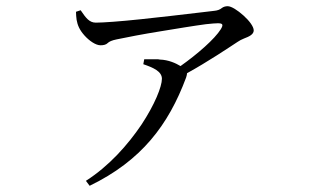

<svg xmlns="http://www.w3.org/2000/svg" viewBox="-20 -541 1040 619"><path d="M225 -503 240 -508C257 -483 268 -468 289 -468C312 -468 368 -472 434 -479C500 -486 569 -494 619 -500C644 -503 661 -505 670 -506C681 -507 689 -510 695 -515C700 -519 707 -521 714 -521C726 -521 746 -508 765 -491C784 -474 798 -455 798 -443C798 -430 783 -423 767 -417C759 -414 752 -410 746 -406C714 -385 650 -342 583 -305C583 -302 582 -297 580 -291C523 -138 436 -23 269 58L257 42C332 -6 392 -74 436 -139C479 -204 502 -262 502 -287C502 -311 474 -323 442 -334L445 -350C450 -350 455 -350 460 -350C464 -350 468 -350 472 -350C476 -350 480 -350 484 -350C488 -350 492 -350 495 -349C524 -348 547 -337 562 -328C617 -367 672 -415 692 -447C701 -462 698 -466 682 -466C675 -466 663 -465 644 -463C606 -458 552 -449 497 -440C441 -431 389 -421 356 -414C341 -411 332 -407 327 -402C322 -397 314 -395 304 -395C289 -395 268 -409 252 -427C236 -445 230 -460 227 -477C226 -485 225 -494 225 -503Z"/></svg>

Font: CJK Symbols
Style: Regular
Weight: 400
Designer: Ryoko NISHIZUKA 西塚涼子 (kana & ideographs); Frank Grießhammer (serif-style Latin); Paul D. Hunt (sans serif–style Latin); 
Foundry: Unicode
Version: Version 2.000;hotconv 1.1.0;makeotfexe 2.6.0